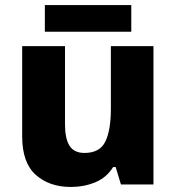

<svg xmlns="http://www.w3.org/2000/svg" viewBox="-20 -732 699 762"><path d="M589 -549V0H460L439 -69H429Q403 -27 358 -8.5Q313 10 261 10Q176 10 122 -38Q68 -86 68 -191V-549H238V-238Q238 -182 256 -153.5Q274 -125 315 -125Q376 -125 398 -170Q420 -215 420 -300V-549ZM501 -712V-606H158V-712Z"/></svg>

Font: Noto Sans Canadian Aboriginal ExtraBold
Style: Regular
Weight: 800
Designer: Monotype Design Team, Typotheque's Kevin King
Foundry: Monotype Imaging Inc.
Version: Version 2.004; ttfautohint (v1.8.4.7-5d5b)